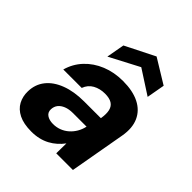

<svg xmlns="http://www.w3.org/2000/svg" viewBox="-202 -858 1001 1001"><g transform="rotate(45 298.0 -357.5)"><path d="M191 12Q134 12 98 -6Q62 -24 45.5 -55Q29 -86 30 -124Q31 -176 61 -214Q91 -252 146 -273Q201 -294 275 -294H398Q404 -330 398.5 -353.5Q393 -377 374.5 -388.5Q356 -400 323 -400Q286 -400 257 -384Q228 -368 216 -335H80Q95 -389 132.5 -429Q170 -469 224 -491Q278 -513 343 -513Q415 -513 463 -489Q511 -465 531.5 -419.5Q552 -374 541 -310L486 0H363L364 -74Q350 -55 332 -39Q314 -23 292.5 -11.5Q271 0 245.5 6Q220 12 191 12ZM243 -96Q268 -96 290 -104.5Q312 -113 329.5 -128.5Q347 -144 359 -164.5Q371 -185 376 -208L377 -210H276Q247 -210 226 -201.5Q205 -193 193.5 -178.5Q182 -164 181 -143Q180 -120 197.5 -108Q215 -96 243 -96ZM195 -545 213 -645 376 -727 510 -645 492 -545 359 -631Z"/></g></svg>

Font: DM Sans 17pt ExtraBold
Style: Italic
Weight: 800
Italic angle: -10°
Version: Version 4.004;gftools[0.9.30]